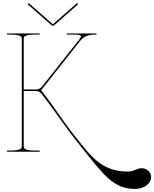

<svg xmlns="http://www.w3.org/2000/svg" viewBox="-20 -975 992 1234"><path d="M165 -955 158 -947.5 314.5 -810H325.5L482 -947.5L475 -955L321.5 -820H318.5ZM25 -760V-752.5H45C111 -752.5 120 -741.5 120 -726V-35C120 -20.5 113.5 -7.5 45 -7.5H25V0H235V-7.5H207.5C139 -7.5 132.5 -20.5 132.5 -35V-390H216C227 -390 241 -379.5 247 -372C345 -247.5 382.5 -178.5 507 -24.5C646.5 150 710 239.5 848.5 239.5C905.5 239.5 951.5 205 951.5 163C951.5 131.5 923.5 106 889.5 106C858.5 106 842.5 127.5 802 127.5C656 127.5 586.5 54 514.5 -33.5C380.5 -196 346 -266 244.5 -395L496.5 -714C526 -751 568.5 -752.5 592.5 -752.5H600V-760H409V-752.5H464C489 -752.5 500 -749 500 -741C500 -736 496 -729.5 488.5 -720L250 -418.5C243 -410 227 -400 216 -400H132.5V-726C132.5 -741.5 141.5 -752.5 207.5 -752.5H235V-760Z"/></svg>

Font: ZnikomitNo24
Style: Regular
Weight: 500
Designer: gluk
Foundry: gluk
Version: Version 0.55